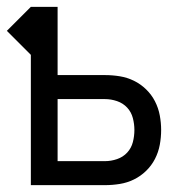

<svg xmlns="http://www.w3.org/2000/svg" viewBox="-26 -540 546 560"><path d="M64 0V-380L-6 -450L64 -520H142V-321H280Q302 -321 323.5 -317.5Q345 -314 364.5 -304.5Q384 -295 400 -279.5Q416 -264 426 -244.5Q436 -225 440 -203.5Q444 -182 444 -161Q444 -139 440 -117.5Q436 -96 426 -76.5Q416 -57 400 -41.5Q384 -26 364.5 -16.5Q345 -7 323.5 -3.5Q302 0 280 0ZM142 -70H280Q298 -70 315.5 -76Q333 -82 345 -95Q357 -108 361.5 -125.5Q366 -143 366 -161Q366 -178 361.5 -195.5Q357 -213 345 -226Q333 -239 315.5 -245Q298 -251 280 -251H142Z"/></svg>

Font: Zed Mono
Style: Regular
Weight: 400
Monospace: yes
Designer: Belleve Invis
Foundry: Belleve Invis
Version: Version 1.0.0; ttfautohint (v1.8.4)